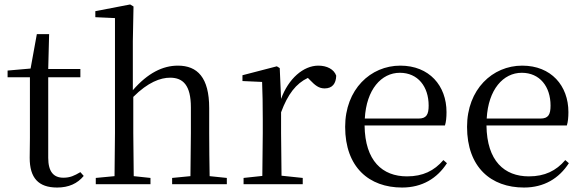

<svg xmlns="http://www.w3.org/2000/svg" viewBox="-20 -825 2610 860"><path d="M236 15C288 15 327 -3 355 -37L340 -54C313 -38 294 -29 264 -29C220 -29 196 -56 196 -118V-479H340V-516H196L200 -672H145L117 -518L14 -509V-479H114V-207C114 -171 113 -150 113 -118C113 -28 152 15 236 15Z M832 0H996V-28L919 -36C918 -91 917 -173 917 -229V-341C917 -478 864 -531 777 -531C709 -531 642 -498 575 -421V-641L578 -796L563 -805L407 -775V-748L495 -744V-229L493 -36L409 -28V0H654V-28L579 -36L577 -229V-391C643 -457 699 -477 742 -477C800 -477 835 -443 835 -344V-229L833 -36L751 -28V0Z M1154 0H1336V-28L1241 -38L1239 -229V-322C1269 -403 1306 -451 1359 -476L1368 -467C1391 -443 1408 -429 1434 -429C1469 -429 1485 -451 1486 -486C1476 -515 1444 -531 1406 -531C1339 -531 1272 -473 1239 -382L1233 -520L1220 -528L1066 -488V-462L1154 -458C1156 -408 1157 -358 1157 -289V-229L1155 -37L1071 -28V0Z M1781 15C1871 15 1938 -26 1982 -94L1966 -108C1925 -60 1874 -35 1803 -35C1693 -35 1615 -104 1613 -263H1973C1978 -279 1980 -299 1980 -323C1980 -441 1903 -531 1773 -531C1640 -531 1526 -425 1526 -257C1526 -76 1633 15 1781 15ZM1614 -294C1621 -424 1688 -499 1771 -499C1852 -499 1900 -437 1900 -352C1900 -312 1890 -294 1855 -294Z M2327 15C2417 15 2484 -26 2528 -94L2512 -108C2471 -60 2420 -35 2349 -35C2239 -35 2161 -104 2159 -263H2519C2524 -279 2526 -299 2526 -323C2526 -441 2449 -531 2319 -531C2186 -531 2072 -425 2072 -257C2072 -76 2179 15 2327 15ZM2160 -294C2167 -424 2234 -499 2317 -499C2398 -499 2446 -437 2446 -352C2446 -312 2436 -294 2401 -294Z"/></svg>

Font: Noto Serif CJK KR
Style: Regular
Weight: 400
Designer: Ryoko NISHIZUKA 西塚涼子 (kana & ideographs); Frank Grießhammer (Latin, Greek & Cyrillic); Wenlong ZHANG 张文龙 (bopomofo); San
Foundry: Adobe
Version: Version 2.001;hotconv 1.1.0;makeotfexe 2.6.0